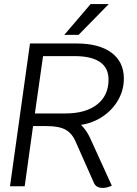

<svg xmlns="http://www.w3.org/2000/svg" viewBox="-20 -913 669 941"><path d="M420 -240 528 -3Q504 8 484 8Q466 8 455 1Q444 -6 438 -22L351 -218Q333 -260 301 -277.5Q269 -295 210 -295H142L101 0H29L127 -700H354Q465 -700 526 -655Q587 -610 587 -528Q587 -472 559.5 -423.5Q532 -375 484 -342.5Q436 -310 377 -301Q402 -277 420 -240ZM301 -357Q400 -357 456 -401Q512 -445 512 -523Q512 -580 470 -609Q428 -638 345 -638H191L151 -357ZM424 -893H513L365 -742H295Z"/></svg>

Font: Krub
Style: Italic
Weight: 400
Italic angle: -8°
Designer: Ekaluck Peanpanawate
Foundry: Cadson Demak Co.,Ltd.
Version: Version 1.000; ttfautohint (v1.6)